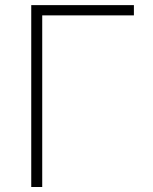

<svg xmlns="http://www.w3.org/2000/svg" viewBox="-20 -748 613 768"><path d="M515.6 -727.5V-686.5H148.9V0H105V-727.5Z"/></svg>

Font: Inter Extra Light
Style: Regular
Weight: 200
Designer: Rasmus Andersson
Foundry: rsms
Version: Version 4.000;git-3c8e0fc